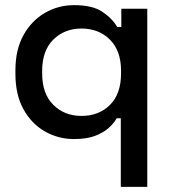

<svg xmlns="http://www.w3.org/2000/svg" viewBox="-20 -527 657 747"><path d="M450 200V-67H434Q423 -47 402 -28.5Q381 -10 348.5 2Q316 14 268 14Q206 14 154 -16Q102 -46 71 -102.5Q40 -159 40 -239V-254Q40 -334 71.5 -390.5Q103 -447 155 -477Q207 -507 268 -507Q340 -507 378.5 -481Q417 -455 436 -422H452V-493H553V200ZM451 -242V-251Q451 -330 407.5 -373Q364 -416 297 -416Q231 -416 187.5 -373Q144 -330 144 -251V-242Q144 -162 187.5 -119Q231 -76 297 -76Q365 -76 408 -119Q451 -162 451 -242Z"/></svg>

Font: Space Grotesk Frontify Medium
Style: Regular
Weight: 500
Designer: Florian Karsten
Version: Version 2.000